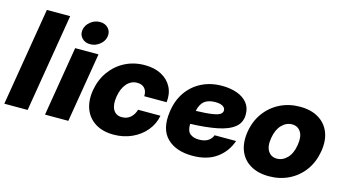

<svg xmlns="http://www.w3.org/2000/svg" viewBox="-83 -1053 2474 1375"><g transform="rotate(15 1154.5 -366.0)"><path d="M296.9 -727.5 176.3 0H3.4L124 -727.5Z M305.2 0 390.6 -515.6H563.5L478 0ZM486.3 -570.3Q447.3 -570.3 424.3 -595.5Q401.4 -620.6 407.2 -656.2Q413.6 -692.4 444.8 -717.5Q476.1 -742.7 515.1 -742.7Q553.7 -742.7 576.7 -717.5Q599.6 -692.4 593.8 -656.2Q587.9 -620.6 556.4 -595.5Q524.9 -570.3 486.3 -570.3Z M815.4 11.7Q735.4 11.7 680.4 -22.2Q625.5 -56.2 602.1 -116.7Q578.6 -177.2 591.8 -257.8Q605.5 -337.9 649.2 -398.7Q692.9 -459.5 758.8 -493.4Q824.7 -527.3 904.8 -527.3Q977.1 -527.3 1028.8 -499.8Q1080.6 -472.2 1105.7 -423.6Q1130.9 -375 1123.5 -311H957.5Q959.5 -347.7 940.4 -369.4Q921.4 -391.1 885.3 -391.1Q839.8 -391.1 808.3 -355.5Q776.9 -319.8 766.6 -257.8Q756.3 -195.8 776.1 -160.2Q795.9 -124.5 841.3 -124.5Q877.9 -124.5 903.6 -146.5Q929.2 -168.5 939.9 -206.1H1106Q1094.2 -142.6 1053.2 -93.5Q1012.2 -44.4 950.7 -16.4Q889.2 11.7 815.4 11.7Z M1400.4 11.7Q1277.3 11.7 1211.2 -53.5Q1145 -118.7 1162.6 -248Q1173.8 -335 1216.8 -397.5Q1259.8 -460 1326.9 -493.7Q1394 -527.3 1478 -527.3Q1538.1 -527.3 1586.9 -510.5Q1635.7 -493.7 1664.8 -459.2Q1693.8 -424.8 1693.8 -373Q1693.8 -311.5 1649.7 -276.4Q1605.5 -241.2 1523.2 -225.1Q1440.9 -209 1326.7 -205.1Q1326.2 -201.7 1326.2 -198.7Q1326.2 -149.9 1350.8 -131.1Q1375.5 -112.3 1414.6 -112.3Q1457.5 -112.3 1482.4 -128.7Q1507.3 -145 1516.6 -171.4H1675.8Q1647.9 -88.9 1578.4 -38.6Q1508.8 11.7 1400.4 11.7ZM1340.8 -305.2Q1421.4 -307.6 1463.4 -314.5Q1505.4 -321.3 1520.3 -332.5Q1535.2 -343.8 1535.2 -359.9Q1535.2 -379.9 1515.6 -391.1Q1496.1 -402.3 1460.9 -402.3Q1410.6 -402.3 1381.6 -380.1Q1352.5 -357.9 1340.8 -305.2Z M1966.8 11.7Q1885.7 11.7 1829.6 -21.5Q1773.4 -54.7 1749.3 -115.2Q1725.1 -175.8 1738.3 -257.8Q1752 -339.4 1796.4 -399.9Q1840.8 -460.4 1908 -493.9Q1975.1 -527.3 2056.2 -527.3Q2137.7 -527.3 2193.6 -493.9Q2249.5 -460.4 2273.7 -399.9Q2297.9 -339.4 2284.2 -257.8Q2270.5 -175.8 2226.3 -115.2Q2182.1 -54.7 2115.2 -21.5Q2048.3 11.7 1966.8 11.7ZM1989.7 -125Q2032.2 -125 2065.7 -159.2Q2099.1 -193.4 2109.4 -257.8Q2120.1 -321.8 2097.9 -356.2Q2075.7 -390.6 2033.2 -390.6Q1990.7 -390.6 1957.3 -356.2Q1923.8 -321.8 1913.1 -257.8Q1902.3 -193.4 1924.8 -159.2Q1947.3 -125 1989.7 -125Z"/></g></svg>

Font: Inter Display Extra Bold
Style: Italic
Weight: 800
Italic angle: -9.39999°
Designer: Rasmus Andersson
Foundry: rsms
Version: Version 4.000;git-4fc901f